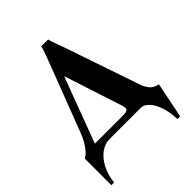

<svg xmlns="http://www.w3.org/2000/svg" viewBox="-246 -822 1160 1160"><g transform="rotate(-45 334.0 -241.5)"><path d="M406 -586 572 -100Q581 -74 598.5 -52.5Q616 -31 653 -23L607 205H584Q582 143 566 97Q550 51 526 25.5Q502 0 474 0H206Q169 0 133.5 25.5Q98 51 73.5 97Q49 143 42 205H19V-23Q37 -31 54 -50.5Q71 -70 85.5 -95Q100 -120 108 -142L278 -586Q288 -612 297 -637Q306 -662 313 -688H371Q378 -662 387.5 -637Q397 -612 406 -586ZM364 -43Q404 -43 408 -56Q412 -69 401 -100L284 -460H282L126 -43Z"/></g></svg>

Font: Bona Nova
Style: Bold
Weight: 700
Designer: Mateusz Machalski
Foundry: Capitalics
Version: Version 4.001; ttfautohint (v1.8.3)